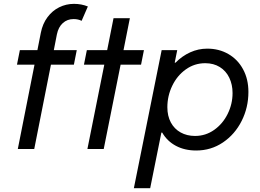

<svg xmlns="http://www.w3.org/2000/svg" viewBox="-20 -780 1363 1005"><path d="M84 -517.6H175.8L193.8 -608.9Q203.1 -655.8 228.5 -689.9Q253.9 -724.1 290 -741.9Q326.2 -759.8 367.2 -759.8Q406.2 -759.8 439.9 -746.1L407.2 -670.9Q389.2 -680.2 365.2 -680.2Q332 -680.2 308.8 -659.2Q285.6 -638.2 277.8 -600.1L261.7 -517.6H381.8L366.7 -441.4H246.6L159.2 0H73.2L160.6 -441.4H68.8Z M525.9 -441.4H419.4L434.6 -517.6H541L574.2 -684.6H659.7L626.5 -517.6H733.4L718.3 -441.4H611.3L522.9 0H437.5Z M826.2 -517.6H907.7L894.5 -452.1H898.9Q933.1 -486.8 975.6 -506.1Q1018.1 -525.4 1064.9 -525.4Q1126.5 -525.4 1175.5 -497.1Q1224.6 -468.8 1252.4 -417.2Q1280.3 -365.7 1280.3 -298.8Q1280.3 -217.3 1244.9 -147Q1209.5 -76.7 1147 -34.4Q1084.5 7.8 1006.8 7.8Q946.8 7.8 900.9 -16.6Q855 -41 829.1 -85.9H824.7L766.1 205.1H680.7ZM1197.3 -293Q1197.3 -337.4 1180.2 -373Q1163.1 -408.7 1130.6 -429Q1098.1 -449.2 1054.2 -449.2Q998 -449.2 952.6 -416.7Q907.2 -384.3 881.6 -331.1Q856 -277.8 856 -218.8Q856 -172.9 874.3 -138.9Q892.6 -105 925.5 -86.7Q958.5 -68.4 1001 -68.4Q1056.2 -68.4 1101.1 -100.1Q1146 -131.8 1171.6 -183.6Q1197.3 -235.4 1197.3 -293Z"/></svg>

Font: Reddit Sans Chocolate
Style: Italic
Weight: 400
Italic angle: -11.25°
Designer: Stephen Hutchings
Version: Version 1.013